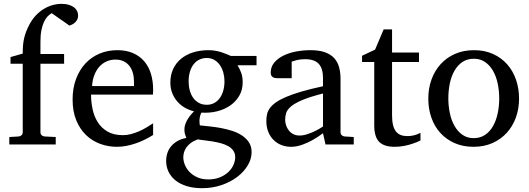

<svg xmlns="http://www.w3.org/2000/svg" viewBox="-20 -757 2774 1006"><path d="M389.2 -676.8Q389.2 -661.6 383.1 -651.6Q377 -641.6 368.9 -635.5Q360.8 -629.4 353.3 -626.5Q345.7 -623.5 342.8 -623Q341.8 -624 334.7 -629.2Q327.6 -634.3 317.6 -641.4Q307.6 -648.4 296.1 -656.2Q284.7 -664.1 274.9 -671.1Q265.1 -678.2 258.3 -682.9Q251.5 -687.5 251 -688Q240.2 -682.1 229.7 -671.4Q219.2 -660.6 210.7 -642.6Q202.1 -624.5 197 -598.9Q191.9 -573.2 191.9 -538.1V-474.1H315.9V-422.9H191.9V-64Q191.9 -54.7 198 -48.8Q204.1 -43 212.9 -42L272 -39.1V0H28.8V-39.1L78.1 -42Q86.9 -43 93 -48.8Q99.1 -54.7 99.1 -64V-422.9H35.2V-458L99.1 -476.1Q99.1 -501 100.8 -520.8Q102.5 -540.5 106.7 -557.9Q110.8 -575.2 117.2 -591.6Q123.5 -607.9 132.8 -626Q147.5 -654.3 166.7 -675Q186 -695.8 208.3 -709.5Q230.5 -723.1 254.6 -730Q278.8 -736.8 303.2 -736.8Q324.2 -736.8 340.3 -731.9Q356.4 -727.1 367.4 -718.8Q378.4 -710.4 383.8 -699.7Q389.2 -689 389.2 -676.8Z M782.2 -49.8Q761.2 -36.6 738.5 -25.4Q715.8 -14.2 691.7 -5.9Q667.5 2.4 642.6 7.3Q617.7 12.2 592.3 12.2Q546.9 12.2 504.9 -3.2Q462.9 -18.6 430.9 -49.3Q398.9 -80.1 379.6 -126.7Q360.4 -173.3 360.4 -235.8Q360.4 -294.4 377.9 -342Q395.5 -389.6 426.8 -423.6Q458 -457.5 501 -475.8Q543.9 -494.1 595.2 -494.1Q641.6 -494.1 676.8 -478.8Q711.9 -463.4 735.4 -436.3Q758.8 -409.2 770.5 -371.3Q782.2 -333.5 782.2 -289.1V-275.9Q782.2 -268.1 781.2 -261.2H457Q457 -223.1 465.1 -185.1Q473.1 -147 492.2 -116.7Q511.2 -86.4 543.5 -67.6Q575.7 -48.8 624 -48.8Q645.5 -48.8 666.5 -54.4Q687.5 -60.1 707.8 -68.8Q728 -77.6 746.6 -88.6Q765.1 -99.6 782.2 -110.8ZM682.1 -328.1Q682.1 -353 676.3 -374.3Q670.4 -395.5 658.4 -411.1Q646.5 -426.8 628.2 -435.8Q609.9 -444.8 585 -444.8Q560.1 -444.8 538.6 -435.3Q517.1 -425.8 500.7 -407.7Q484.4 -389.6 474.4 -364Q464.4 -338.4 462.4 -306.2H682.1Z M1212.4 66.9Q1212.4 46.4 1202.1 32Q1191.9 17.6 1175 8.3Q1158.2 -1 1137 -6.6Q1115.7 -12.2 1094 -15.9Q1072.3 -19.5 1051.8 -21.7Q1031.2 -23.9 1016.6 -26.9Q994.6 -19 980 -8.1Q965.3 2.9 956.5 15.6Q947.8 28.3 944.1 41.5Q940.4 54.7 940.4 66.9Q940.4 85 948.2 105.5Q956.1 126 972.2 143.1Q988.3 160.2 1012.9 171.6Q1037.6 183.1 1071.3 183.1Q1106.9 183.1 1133.5 171.6Q1160.2 160.2 1177.7 143.1Q1195.3 126 1203.9 105.5Q1212.4 85 1212.4 66.9ZM1156.2 -331.1Q1156.2 -354.5 1150.1 -376.7Q1144 -398.9 1132.3 -415.8Q1120.6 -432.6 1103.3 -442.9Q1085.9 -453.1 1063.5 -453.1Q1042.5 -453.1 1024.9 -444.8Q1007.3 -436.5 994.9 -420.7Q982.4 -404.8 975.3 -381.8Q968.3 -358.9 968.3 -330.1Q968.3 -305.2 974.4 -283Q980.5 -260.7 992.4 -244.1Q1004.4 -227.5 1022.2 -217.8Q1040 -208 1063.5 -208Q1085.9 -208 1103.3 -217.8Q1120.6 -227.5 1132.3 -244.1Q1144 -260.7 1150.1 -283.2Q1156.2 -305.7 1156.2 -331.1ZM1224.6 -415Q1235.8 -397 1243.7 -375.7Q1251.5 -354.5 1251.5 -325.2Q1251.5 -285.6 1233.4 -254.9Q1215.3 -224.1 1185.3 -203.6Q1155.3 -183.1 1116.5 -173.6Q1077.6 -164.1 1035.6 -167Q1029.8 -157.2 1027.6 -146Q1025.4 -134.8 1025.1 -125Q1024.9 -115.2 1025.9 -108.2Q1026.9 -101.1 1027.3 -100.1Q1049.8 -97.7 1078.6 -94.7Q1107.4 -91.8 1137.5 -86.2Q1167.5 -80.6 1196.5 -71.3Q1225.6 -62 1248 -47.1Q1270.5 -32.2 1284.4 -11Q1298.3 10.3 1298.3 40Q1298.3 75.7 1278.1 109.6Q1257.8 143.6 1222.7 170.2Q1187.5 196.8 1140.1 212.9Q1092.8 229 1038.6 229Q993.7 229 958.7 218.3Q923.8 207.5 899.9 188.5Q876 169.4 863.3 143.3Q850.6 117.2 850.6 86.9Q850.6 64.9 856.9 45.2Q863.3 25.4 876.5 9.5Q889.6 -6.3 909.4 -17.8Q929.2 -29.3 956.5 -34.2Q953.6 -42 951.7 -47.1Q949.7 -52.2 948.5 -56.9Q947.3 -61.5 946.8 -66.7Q946.3 -71.8 946.3 -80.1Q946.3 -99.6 958.3 -123.3Q970.2 -147 996.6 -173.8Q971.7 -179.7 949.2 -192.4Q926.8 -205.1 909.7 -224.4Q892.6 -243.7 882.6 -268.8Q872.6 -293.9 872.6 -324.2Q872.6 -363.8 887.2 -395.3Q901.9 -426.8 928.2 -448.7Q954.6 -470.7 991.5 -482.4Q1028.3 -494.1 1073.2 -494.1Q1090.8 -494.1 1107.7 -491.2Q1124.5 -488.3 1139.4 -483.6Q1154.3 -479 1167 -473.6Q1179.7 -468.3 1189.5 -463.9H1324.2V-415Z M1672.4 -267.1Q1605 -250 1565.4 -233.4Q1525.9 -216.8 1505.6 -200Q1485.4 -183.1 1479.7 -165.8Q1474.1 -148.4 1474.1 -129.9Q1474.1 -114.3 1479.2 -99.4Q1484.4 -84.5 1493.9 -72.8Q1503.4 -61 1517.3 -54Q1531.2 -46.9 1549.3 -46.9Q1569.3 -46.9 1591.1 -54.2Q1612.8 -61.5 1630.9 -70.3Q1651.9 -80.6 1672.4 -94.2ZM1685.5 0 1672.4 -59.1Q1646 -39.1 1618.2 -23.4Q1606 -16.6 1592.3 -10.3Q1578.6 -3.9 1564.2 1.2Q1549.8 6.3 1534.9 9.3Q1520 12.2 1505.4 12.2Q1478 12.2 1454.3 2.9Q1430.7 -6.3 1413.1 -23.9Q1395.5 -41.5 1385.5 -66.4Q1375.5 -91.3 1375.5 -123Q1375.5 -141.6 1379.2 -158.2Q1382.8 -174.8 1394 -190.4Q1405.3 -206.1 1425.5 -220.5Q1445.8 -234.9 1478.8 -249Q1511.7 -263.2 1559.3 -277.1Q1606.9 -291 1672.4 -305.2V-348.1Q1672.4 -398.4 1649.9 -422.6Q1627.4 -446.8 1579.1 -446.8Q1552.7 -446.8 1534.2 -441.9Q1515.6 -437 1508.3 -434.1V-347.2H1435.5Q1428.7 -347.2 1422.1 -348.1Q1415.5 -349.1 1410.2 -352.3Q1404.8 -355.5 1401.6 -361.1Q1398.4 -366.7 1398.4 -376Q1398.4 -406.7 1417 -429Q1435.5 -451.2 1465.3 -465.8Q1495.1 -480.5 1532.2 -487.3Q1569.3 -494.1 1606.4 -494.1Q1652.8 -494.1 1683.3 -482.9Q1713.9 -471.7 1731.7 -451.7Q1749.5 -431.6 1756.8 -404.3Q1764.2 -377 1764.2 -344.2V-64Q1764.2 -54.7 1770.3 -48.8Q1776.4 -43 1785.2 -42L1833.5 -39.1V0Z M2183.1 -21Q2164.6 -11.7 2142.6 -4.4Q2124 2 2099.6 7.1Q2075.2 12.2 2048.3 12.2Q1991.7 12.2 1966.3 -14.2Q1940.9 -40.5 1940.9 -100.1V-432.1H1877V-464.8L1945.3 -497.1L1990.2 -603H2034.2V-481.9H2175.3V-432.1H2034.2V-152.8Q2034.2 -123 2039.3 -102.3Q2044.4 -81.5 2054.4 -68.6Q2064.5 -55.7 2079.3 -49.8Q2094.2 -43.9 2114.3 -43.9Q2128.9 -43.9 2141.4 -46.4Q2153.8 -48.8 2163.1 -52.2Q2173.8 -56.2 2183.1 -61Z M2595.7 -241.2Q2595.7 -282.2 2587.6 -319.8Q2579.6 -357.4 2563 -386.2Q2546.4 -415 2521.5 -432.1Q2496.6 -449.2 2462.9 -449.2Q2428.2 -449.2 2402.8 -432.1Q2377.4 -415 2361.1 -386.2Q2344.7 -357.4 2336.9 -319.8Q2329.1 -282.2 2329.1 -241.2Q2329.1 -200.7 2337.2 -163.1Q2345.2 -125.5 2361.8 -96.7Q2378.4 -67.9 2403.3 -50.5Q2428.2 -33.2 2461.9 -33.2Q2496.1 -33.2 2521.5 -50.3Q2546.9 -67.4 2563.2 -96.2Q2579.6 -125 2587.6 -162.6Q2595.7 -200.2 2595.7 -241.2ZM2699.7 -240.2Q2699.7 -187 2682.9 -140.9Q2666 -94.7 2635 -60.8Q2604 -26.9 2559.8 -7.3Q2515.6 12.2 2460.9 12.2Q2406.2 12.2 2362.3 -7.1Q2318.4 -26.4 2287.6 -60.1Q2256.8 -93.8 2240.5 -139.9Q2224.1 -186 2224.1 -240.2Q2224.1 -293.5 2240.7 -339.8Q2257.3 -386.2 2288.6 -420.7Q2319.8 -455.1 2364 -474.6Q2408.2 -494.1 2463.9 -494.1Q2519.5 -494.1 2563.5 -474.1Q2607.4 -454.1 2637.7 -419.7Q2668 -385.3 2683.8 -339.1Q2699.7 -293 2699.7 -240.2Z"/></svg>

Font: Charis SIL Viet
Style: Regular
Weight: 400
Foundry: SIL International
Version: Version 5.000